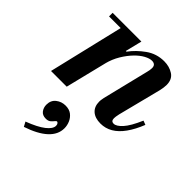

<svg xmlns="http://www.w3.org/2000/svg" viewBox="-216 -585 1020 1020"><g transform="rotate(45 294.0 -75.0)"><path d="M414 12Q373 12 350 -8.5Q327 -29 327 -66Q327 -75 328.5 -82.5Q330 -90 331 -97L395 -358Q397 -365 398.5 -374Q400 -383 400 -390Q400 -405 392.5 -411.5Q385 -418 372 -418Q354 -418 330 -405Q306 -392 282 -367Q258 -342 237.5 -308Q217 -274 206 -232L235 -356H242Q272 -397 317.5 -429.5Q363 -462 420 -462Q459 -462 488.5 -443Q518 -424 518 -382Q518 -363 512 -337L450 -93Q447 -80 446 -72Q445 -64 445 -59Q445 -37 464 -37Q484 -37 510 -65.5Q536 -94 565 -161L588 -152Q567 -99 540.5 -62Q514 -25 482.5 -6.5Q451 12 414 12ZM31 0 138 -450H260L149 0ZM44 -423V-450H248V-423ZM139 312 125 286Q191 261 223.5 235.5Q256 210 256 187Q256 177 251.5 172Q247 167 244 167Q239 167 233 175Q227 183 217.5 191Q208 199 190 199Q165 199 152.5 182.5Q140 166 140 144Q140 111 163 93Q186 75 216 75Q244 75 261.5 88.5Q279 102 288 122.5Q297 143 297 165Q297 212 257 249Q217 286 139 312Z"/></g></svg>

Font: Libre Bodoni Medium
Style: Italic
Weight: 500
Italic angle: -13°
Designer: Pablo Impallari, Rodrigo Fuenzalida
Foundry: Impallari Type
Version: Version 2.005;gftools[0.9.23]